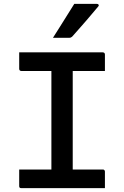

<svg xmlns="http://www.w3.org/2000/svg" viewBox="-20 -970 640 990"><path d="M355 -56H242L245 -87Q245 -105 245 -126Q245 -147 245 -165Q245 -225 245 -284.5Q245 -344 245 -403.5Q245 -463 245 -523Q245 -583 245 -644H360L355 -613Q355 -597 355 -578Q355 -559 355 -542Q355 -481 355 -420.5Q355 -360 355 -299Q355 -238 355 -177.5Q355 -117 355 -56ZM521 0H90Q87 0 85 -0.5Q83 -1 81.5 -2.5Q80 -4 79.5 -6Q79 -8 79 -11Q79 -26 79 -40Q79 -54 79 -67.5Q79 -81 79 -96H510Q514 -96 516 -94.5Q518 -93 519.5 -91Q521 -89 521 -85Q521 -70 521 -56.5Q521 -43 521 -29Q521 -15 521 0ZM79 -700H510Q515 -700 518 -697Q521 -694 521 -689Q521 -677 521 -666.5Q521 -656 521 -646Q521 -636 521 -625.5Q521 -615 521 -604H90Q85 -604 82 -607Q79 -610 79 -615Q79 -626 79 -636.5Q79 -647 79 -657Q79 -667 79 -678Q79 -689 79 -700ZM363 -950Q392 -950 408.5 -950Q425 -950 440.5 -950Q456 -950 480 -950Q486 -950 488.5 -945.5Q491 -941 486 -936Q468 -915 453.5 -897.5Q439 -880 425 -864Q411 -848 394 -828.5Q377 -809 352 -781Q350 -779 346 -777Q342 -775 336 -775Q315 -775 302 -775Q289 -775 277.5 -775Q266 -775 253 -775Q272 -805 290 -833.5Q308 -862 326 -891Q344 -920 363 -950Z"/></svg>

Font: Recursive Monospace Medium
Style: Regular
Weight: 500
Version: Version 1.047